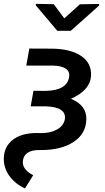

<svg xmlns="http://www.w3.org/2000/svg" viewBox="-55 -786 557 1019"><path d="M189.5 -303.7Q300.8 -306.6 312 -377.4Q320.8 -434.6 226.1 -438H84.5L100.6 -528.3L217.3 -527.8Q317.9 -527.3 374.8 -489.7Q431.6 -452.1 428.2 -383.3Q423.3 -306.6 321.3 -261.7Q405.3 -227.5 403.3 -152.3Q400.9 -75.2 335.2 -32.5Q269.5 10.3 165 10.3H147Q75.2 12.7 66.9 64.5Q59.1 111.8 121.1 144L77.6 213.9Q26.9 191.4 -4.9 148.2Q-36.6 105 -34.7 51.8Q-32.2 -10.3 14.4 -45.2Q61 -80.1 139.6 -80.1L163.1 -79.6Q213.9 -79.6 248.3 -99.1Q282.7 -118.7 289.1 -152.8Q298.8 -218.3 186.5 -221.7H107.9L122.6 -304.2ZM286.1 -688.5 369.1 -763.2 470.7 -765.1 471.2 -756.8 320.8 -622.6H249L135.3 -757.3V-765.6L230.5 -763.7Z"/></svg>

Font: Roboto Medium
Style: Italic
Weight: 500
Italic angle: -12°
Designer: Google
Version: Version 2.134; 2016